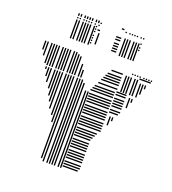

<svg xmlns="http://www.w3.org/2000/svg" viewBox="-161 -1035 1032 1155"><g transform="rotate(20 355.0 -458.0)"><path d="M76 -528H68V-544H76ZM92 -488H84V-544H92ZM108 -456H100V-544H108ZM132 -424H124V-544H132ZM148 -384H140V-544H148ZM164 -352H156V-544H164ZM180 -312H172V-544H180ZM204 -280H196V-544H204ZM220 -240H212V-544H220ZM236 -16H228V-544H236ZM252 0H244V-544H252ZM276 0H268V-544H276ZM292 0H284V-544H292ZM308 0H300V-544H308ZM324 0H316V-528H324ZM348 0H340V-488H348ZM364 0H356V-488H364ZM464 -12H368V-20H464ZM472 -28H368V-36H472ZM472 -44H368V-52H472ZM472 -68H368V-76H472ZM472 -84H368V-92H472ZM472 -100H368V-108H472ZM472 -116H368V-124H472ZM472 -140H368V-148H472ZM472 -156H368V-164H472ZM472 -172H368V-180H472ZM472 -188H368V-196H472ZM472 -212H368V-220H472ZM480 -228H368V-236H480ZM488 -244H368V-252H488ZM496 -260H368V-268H496ZM512 -284H368V-292H512ZM512 -300H368V-308H512ZM512 -316H368V-324H512ZM512 -332H368V-340H512ZM512 -356H368V-364H512ZM512 -372H368V-380H512ZM512 -388H368V-396H512ZM512 -404H368V-412H512ZM512 -428H368V-436H512ZM512 -444H368V-452H512ZM512 -460H368V-468H512ZM512 -476H368V-484H512ZM512 -500H368V-508H512ZM512 -516H376V-524H512ZM512 -532H384V-540H512ZM540 -336H532V-392H540ZM556 -368H548V-392H556ZM576 -412H520V-420H576ZM584 -428H520V-436H584ZM584 -452H520V-460H584ZM584 -468H520V-476H584ZM584 -484H520V-492H584ZM584 -500H520V-508H584ZM584 -524H520V-532H584ZM584 -540H520V-548H584ZM612 -472H604V-536H612ZM628 -512H620V-536H628ZM20 -632H12V-672H20ZM36 -600H28V-672H36ZM60 -560H52V-672H60ZM76 -552H68V-672H76ZM92 -552H84V-672H92ZM108 -552H100V-672H108ZM132 -552H124V-672H132ZM148 -552H140V-672H148ZM164 -552H156V-672H164ZM180 -552H172V-672H180ZM204 -552H196V-672H204ZM220 -552H212V-672H220ZM236 -552H228V-672H236ZM252 -552H244V-672H252ZM276 -552H268V-632H276ZM292 -552H284V-600H292ZM520 -556H398V-564H520ZM520 -580H408V-588H520ZM520 -596H416V-604H520ZM520 -612H424V-620H520ZM520 -628H432V-636H520ZM520 -652H448V-660H520ZM548 -552H540V-656H548ZM564 -552H556V-656H564ZM580 -552H572V-656H580ZM604 -552H596V-656H604ZM620 -552H612V-656H620ZM644 -552H636V-616H644ZM660 -576H652V-616H660ZM644 -616H636V-640H644ZM660 -616H652V-640H660ZM676 -616H668V-640H676ZM696 -660H624V-668H696ZM20 -672H12V-688H20ZM36 -672H28V-688H36ZM60 -672H52V-688H60ZM76 -672H68V-688H76ZM92 -672H84V-688H92ZM108 -672H100V-688H108ZM132 -672H124V-688H132ZM148 -672H140V-688H148ZM164 -672H156V-688H164ZM180 -672H172V-688H180ZM204 -672H196V-688H204ZM220 -672H212V-688H220ZM236 -672H228V-680H236ZM580 -672H572V-680H580ZM596 -672H588V-680H596ZM612 -672H604V-680H612ZM628 -672H620V-680H628ZM652 -672H644V-680H652ZM668 -672H660V-680H668ZM684 -672H676V-680H684ZM700 -672H692V-680H700ZM153 -752H145V-872H153ZM169 -752H161V-872H169ZM193 -752H185V-872H193ZM209 -752H201V-872H209ZM225 -752H217V-872H225ZM241 -752H233V-872H241ZM265 -752H257V-872H265ZM277 -764H269V-772H277ZM277 -780H269V-788H277ZM277 -796H269V-804H277ZM277 -812H269V-820H277ZM277 -836H269V-844H277ZM277 -852H269V-860H277ZM277 -868H269V-876H277ZM305 -768H297V-840H305ZM301 -852H285V-860H301ZM437 -764H405V-772H437ZM437 -780H405V-788H437ZM437 -796H405V-804H437ZM437 -812H405V-820H437ZM437 -836H405V-844H437ZM437 -852H405V-860H437ZM465 -752H457V-864H465ZM481 -752H473V-864H481ZM497 -752H489V-864H497ZM521 -752H513V-864H521ZM537 -752H529V-864H537ZM553 -752H545V-864H553ZM565 -820H557V-828H565ZM565 -836H557V-844H565ZM565 -860H557V-868H565ZM153 -880H145V-888H153ZM169 -880H161V-888H169ZM193 -880H185V-888H193ZM209 -880H201V-888H209ZM225 -880H217V-888H225ZM241 -880H233V-888H241ZM265 -880H257V-888H265ZM289 -880H281V-888H289ZM153 -896H145V-912H153ZM169 -896H161V-912H169ZM193 -896H185V-912H193ZM209 -896H201V-912H209ZM225 -896H217V-912H225ZM241 -896H233V-912H241ZM265 -896H257V-912H265ZM281 -896H273V-912H281ZM297 -896H289V-904H297ZM437 -908H421V-916H437ZM457 -896H449V-904H457ZM481 -896H473V-904H481ZM497 -896H489V-904H497ZM513 -896H505V-904H513ZM529 -896H521V-904H529ZM553 -896H545V-904H553ZM569 -896H561V-904H569Z"/></g></svg>

Font: Rubik Lines
Style: Regular
Weight: 400
Designer: Hubert and Fischer, NaN
Foundry: Hubert and Fischer, NaN
Version: Version 2.201